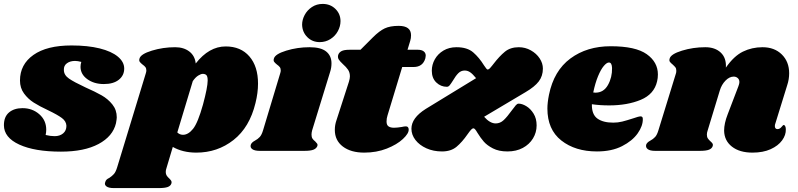

<svg xmlns="http://www.w3.org/2000/svg" viewBox="-36 -770 4074 980"><path d="M598 -420Q598 -385 570.5 -363Q543 -341 494 -341Q444 -341 409.5 -366Q375 -391 375 -429Q375 -442 379 -454Q361 -459 347 -459Q322 -459 305.5 -447Q289 -435 290 -413Q290 -387 316 -369Q342 -351 400 -324Q450 -302 482.5 -283.5Q515 -265 537.5 -237Q560 -209 560 -171Q560 -163 556 -141Q540 -74 467 -35Q394 4 275 4Q141 4 62.5 -32Q-16 -68 -16 -131Q-16 -174 10 -196Q36 -218 79 -218Q129 -218 164.5 -187Q200 -156 200 -108Q200 -95 197 -81Q221 -75 243 -75Q269 -75 286 -89Q303 -103 303 -128Q302 -151 280 -167.5Q258 -184 210 -207Q165 -228 136 -246.5Q107 -265 86.5 -293Q66 -321 66 -359Q66 -441 134.5 -489.5Q203 -538 329 -538Q412 -538 472.5 -523Q533 -508 565.5 -481Q598 -454 598 -420Z M1281 -343Q1281 -296 1268 -244Q1238 -120 1156 -55.5Q1074 9 966 9Q897 9 846 -20L814 87Q810 98 810 108Q810 119 815 126.5Q820 134 828 141Q836 149 838.5 154Q841 159 839 166Q835 179 820 184.5Q805 190 774 190H545Q519 190 507.5 181.5Q496 173 501 160Q503 152 508 147Q513 142 522 138Q537 128 546 117.5Q555 107 562 84L708 -395Q711 -404 711 -410Q711 -421 706 -427.5Q701 -434 691 -441Q681 -449 677 -455Q673 -461 676 -471Q682 -494 739 -511.5Q796 -529 858 -529Q902 -529 930.5 -507Q959 -485 963 -446Q1031 -533 1116 -533Q1193 -533 1237 -482Q1281 -431 1281 -343ZM1024 -359Q1024 -380 1017.5 -386.5Q1011 -393 999 -393Q990 -393 976 -384.5Q962 -376 948 -356L869 -94Q881 -82 898 -82Q925 -82 949.5 -112.5Q974 -143 1000 -236Q1024 -325 1024 -359Z M1656 -447Q1656 -424 1649 -403L1557 -104Q1554 -92 1554 -83Q1554 -70 1559 -62.5Q1564 -55 1573 -48Q1580 -41 1583 -36.5Q1586 -32 1584 -25Q1579 -12 1564 -6Q1549 0 1518 0H1290Q1264 0 1252 -8.5Q1240 -17 1244 -31Q1248 -43 1265 -52Q1280 -60 1290 -71Q1300 -82 1307 -106L1394 -395Q1397 -404 1397 -410Q1397 -421 1392 -427.5Q1387 -434 1377 -441Q1367 -449 1363 -455Q1359 -461 1362 -471Q1368 -494 1425 -511.5Q1482 -529 1544 -529Q1602 -529 1629 -507Q1656 -485 1656 -447ZM1702 -662Q1702 -636 1688.5 -611Q1675 -586 1650.5 -570.5Q1626 -555 1596 -555Q1558 -555 1532.5 -580.5Q1507 -606 1506 -644Q1506 -669 1519 -693.5Q1532 -718 1556 -734Q1580 -750 1611 -750Q1650 -750 1676 -724.5Q1702 -699 1702 -662Z M2137 -486Q2137 -482 2135 -472Q2122 -428 2075 -428H2017L1942 -181Q1937 -166 1937 -150Q1937 -132 1947 -125Q1957 -118 1975 -118Q1991 -118 2015 -122Q2027 -125 2036 -125Q2043 -125 2046.5 -120.5Q2050 -116 2050 -109Q2051 -89 2020.5 -60.5Q1990 -32 1938 -11.5Q1886 9 1823 9Q1755 9 1714 -22Q1673 -53 1673 -107Q1673 -132 1681 -155L1745 -353Q1750 -370 1750 -380Q1750 -400 1740.5 -414Q1731 -428 1714 -443Q1699 -457 1693 -466.5Q1687 -476 1690 -489Q1694 -502 1707 -509Q1720 -516 1748 -516H1804L1867 -579Q1900 -612 1927.5 -625Q1955 -638 1999 -638Q2062 -638 2062 -590Q2062 -575 2058 -562L2044 -516H2097Q2116 -516 2126.5 -508Q2137 -500 2137 -486Z M2735 -420Q2735 -382 2714 -354.5Q2693 -327 2647 -300L2435 -174Q2465 -140 2494 -140Q2517 -140 2535 -157Q2553 -174 2576 -206Q2590 -225 2597 -233Q2604 -241 2611 -241Q2629 -241 2650.5 -228Q2672 -215 2687.5 -190Q2703 -165 2703 -130Q2703 -94 2684.5 -63.5Q2666 -33 2632.5 -15Q2599 3 2554 3Q2510 3 2480 -12.5Q2450 -28 2433.5 -47Q2417 -66 2401 -92Q2388 -115 2381 -115Q2375 -115 2368.5 -108Q2362 -101 2350 -84Q2323 -45 2294.5 -21Q2266 3 2220 3Q2176 3 2140.5 -13Q2105 -29 2084.5 -55.5Q2064 -82 2064 -113Q2064 -168 2137 -214L2394 -371Q2377 -392 2364 -401Q2351 -410 2336 -410Q2317 -410 2303.5 -396.5Q2290 -383 2276 -359Q2266 -343 2259.5 -335Q2253 -327 2245 -327Q2214 -327 2191 -349Q2168 -371 2168 -409Q2168 -440 2183.5 -467.5Q2199 -495 2227.5 -512Q2256 -529 2294 -529Q2349 -529 2379.5 -502.5Q2410 -476 2434 -437Q2448 -415 2453 -415Q2458 -415 2464.5 -421.5Q2471 -428 2475.5 -434.5Q2480 -441 2483 -444Q2513 -483 2541 -506Q2569 -529 2612 -529Q2645 -529 2673.5 -513Q2702 -497 2718.5 -472Q2735 -447 2735 -420Z M3322 -390Q3322 -371 3318 -355Q3303 -289 3234.5 -260.5Q3166 -232 3073 -232Q3026 -232 2985 -238Q2984 -186 3013 -165Q3042 -144 3094 -144Q3118 -144 3140 -149.5Q3162 -155 3196 -166Q3224 -176 3234 -176Q3245 -176 3245 -163Q3246 -128 3219 -89.5Q3192 -51 3139 -24Q3086 3 3011 3Q2900 3 2829 -53Q2758 -109 2758 -216Q2758 -246 2766 -286Q2791 -409 2875.5 -471.5Q2960 -534 3081 -534Q3208 -534 3265 -493.5Q3322 -453 3322 -390ZM3003 -297Q3045 -297 3067 -336Q3089 -375 3088 -423Q3087 -451 3072 -451Q3061 -451 3046 -433.5Q3031 -416 3016.5 -381Q3002 -346 2992 -298Q2996 -297 3003 -297Z M3921 -138Q3919 -134 3919 -126Q3919 -119 3922.5 -115Q3926 -111 3932 -111Q3944 -111 3952.5 -121.5Q3961 -132 3964 -132Q3969 -132 3972 -125.5Q3975 -119 3975 -110Q3976 -81 3956 -53.5Q3936 -26 3897.5 -8.5Q3859 9 3805 9Q3739 9 3700 -21.5Q3661 -52 3660 -103Q3660 -140 3678 -186L3733 -330Q3738 -343 3738 -351Q3738 -364 3729.5 -371.5Q3721 -379 3709 -379Q3687 -379 3667 -358.5Q3647 -338 3638 -308L3576 -104Q3572 -93 3572 -83Q3572 -71 3577 -63.5Q3582 -56 3591 -48Q3598 -42 3601 -37Q3604 -32 3602 -25Q3598 -12 3583 -6Q3568 0 3536 0H3308Q3282 0 3270.5 -8.5Q3259 -17 3262 -31Q3266 -43 3283 -52Q3298 -60 3308 -71Q3318 -82 3325 -106L3414 -395Q3416 -400 3416 -409Q3416 -420 3411.5 -426Q3407 -432 3397 -441Q3387 -449 3383 -455Q3379 -461 3382 -471Q3388 -494 3445 -511.5Q3502 -529 3564 -529Q3614 -529 3643 -501.5Q3672 -474 3669 -425Q3710 -484 3756 -506.5Q3802 -529 3856 -529Q3917 -529 3954.5 -492Q3992 -455 3992 -396Q3992 -365 3982 -335Z"/></svg>

Font: Shrikhand
Style: Regular
Weight: 400
Italic angle: -14°
Version: Version 1.000;PS 1.000;hotconv 1.0.88;makeotf.lib2.5.647800